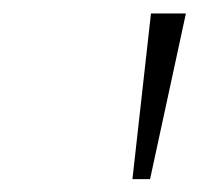

<svg xmlns="http://www.w3.org/2000/svg" viewBox="-20 -748 304 293"><path d="M182.1 -474.6 210.4 -727.5H263.7L209 -474.6Z"/></svg>

Font: Inter 17pt ExtraLight
Style: Italic
Weight: 250
Italic angle: -9.3988°
Version: Version 4.001;git-66647c0bb